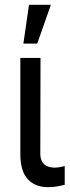

<svg xmlns="http://www.w3.org/2000/svg" viewBox="-20 -771 289 798"><path d="M148.4 -530.3 147.5 -132.8Q147.5 -110.4 156.2 -97.2Q165 -84 178.7 -79.1Q192.4 -74.2 209 -74.2Q220.7 -74.2 242.2 -79.1Q248 -81.1 249 -81.1V-2.9Q233.4 1 217.3 3.9Q201.2 6.8 178.7 6.8Q126 6.8 95.2 -26.4Q64.5 -59.6 64.5 -131.8V-530.3ZM100.6 -751H191.4L134.8 -589.8H77.1Z"/></svg>

Font: Pretendard GOV Variable
Style: Regular
Weight: 400
Designer: Base glyphs from Inter by Rasmus Andersson; Hangul glyphs from Noto Sans CJK(Source Han Sans) by Jang Soo-young and Kang
Foundry: Kil Hyung-jin
Version: Version 1.307;Glyphs 3.2 (3192)